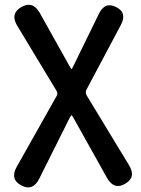

<svg xmlns="http://www.w3.org/2000/svg" viewBox="-20 -579 597 813"><path d="M146 178Q119 232 70 206Q21 180 51 127L220 -173Q226 -184 219 -195L53 -470Q22 -521 70 -549Q118 -577 148 -525L275 -298Q281 -287 283 -287Q285 -287 290 -298L398 -519Q424 -574 472 -549Q520 -525 491 -472L346 -199Q340 -187 347 -175L526 120Q558 172 510 199Q463 227 433 174L291 -80Q285 -91 283 -91Q281 -91 275 -80Z"/></svg>

Font: Resource Han Rounded CN Medium
Style: Regular
Weight: 500
Designer: Cyano Hao (round all glyphs); Ryoko NISHIZUKA 西塚涼子 (kana, bopomofo & ideographs); Paul D. Hunt (Latin, Greek & Cyrillic)
Foundry: Cyano Hao
Version: 0.990